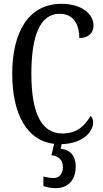

<svg xmlns="http://www.w3.org/2000/svg" viewBox="-20 -744 538 1004"><path d="M270 240C337 240 376 197 376 126C376 73 349 39 298 34L302 10C419 6 467 -59 467 -103C467 -118 462 -132 454 -138C424 -89 386 -46 306 -46C192 -46 144 -162 144 -358C144 -552 187 -672 292 -672C369 -672 395 -609 395 -545C440 -545 469 -570 469 -610C469 -671 408 -724 301 -724C131 -724 44 -579 44 -358C44 -150 119 -8 263 8L249 68C284 71 309 91 309 130C309 164 290 187 261 187C246 187 226 184 207 179V229C226 236 252 240 270 240Z"/></svg>

Font: Noto Serif Devanagari ExtraCondensed
Style: Regular
Weight: 400
Width: 2
Designer: Universal Thirst, Indian Type Foundry and the Monotype Design Team
Foundry: Monotype Imaging Inc.
Version: Version 2.004